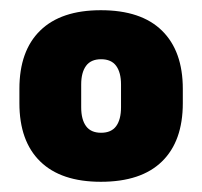

<svg xmlns="http://www.w3.org/2000/svg" viewBox="-20 -667 396 376"><path d="M177.5 -311Q99.5 -311 58.8 -350.8Q18 -390.5 18 -465V-493Q18 -567.5 58.8 -607.2Q99.5 -647 177.5 -647Q256.5 -647 297.2 -607Q338 -567 338 -493V-465Q338 -390.5 297.2 -350.8Q256.5 -311 177.5 -311ZM178 -407Q198 -407 207.5 -420Q217 -433 217 -457V-501.5Q217 -525 207.5 -538Q198 -551 178 -551Q158 -551 148.5 -538Q139 -525 139 -501.5V-457Q139 -433 148.5 -420Q158 -407 178 -407Z"/></svg>

Font: Anek Telugu Medium ExtraBold
Style: Regular
Weight: 800
Version: Version 1.003